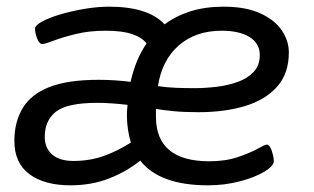

<svg xmlns="http://www.w3.org/2000/svg" viewBox="-20 -549 940 575"><path d="M191 6Q113 6 68 -27.5Q23 -61 23 -127Q23 -183 47.5 -224.5Q72 -266 127 -288Q182 -310 276 -310Q298 -310 322.5 -308.5Q347 -307 371 -304Q386 -371 419 -419Q405 -437 375.5 -447Q346 -457 296 -457Q247 -457 206.5 -447Q166 -437 140 -427Q114 -417 107 -417Q98 -417 91.5 -433Q85 -449 85 -463Q85 -473 106 -484.5Q127 -496 161 -506Q195 -516 233.5 -522.5Q272 -529 307 -529Q424 -529 473 -476Q506 -501 550 -515Q594 -529 650 -529Q715 -529 758.5 -509.5Q802 -490 823.5 -458.5Q845 -427 845 -392Q845 -329 810 -289.5Q775 -250 714 -231.5Q653 -213 574 -213Q532 -213 500.5 -216Q469 -219 447 -223Q447 -218 447 -212.5Q447 -207 447 -200Q447 -66 607 -66Q655 -66 692 -78.5Q729 -91 751.5 -103.5Q774 -116 778 -116Q788 -116 794 -97Q800 -78 800 -67Q800 -52 772 -35Q744 -18 698.5 -6Q653 6 603 6Q458 6 400 -68Q359 -35 306.5 -14.5Q254 6 191 6ZM564 -285Q594 -285 628 -289Q662 -293 691.5 -303.5Q721 -314 739.5 -333.5Q758 -353 758 -384Q758 -419 727.5 -438Q697 -457 644 -457Q566 -457 515.5 -413Q465 -369 453 -291Q481 -287 508 -286Q535 -285 564 -285ZM114 -139Q114 -106 136 -86.5Q158 -67 200 -67Q248 -67 289.5 -81.5Q331 -96 372 -122Q361 -157 360 -201Q360 -218 362 -235Q309 -241 272 -241Q181 -241 147.5 -214.5Q114 -188 114 -139Z"/></svg>

Font: Asap Semi Expanded Semi Expanded Regular
Style: Italic
Weight: 400
Width: 6
Italic angle: -6°
Designer: Pablo Cosgaya
Foundry: Omnibus-Type
Version: Version 3.001; ttfautohint (v1.8.4.7-5d5b)